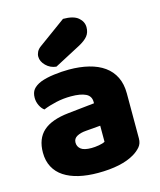

<svg xmlns="http://www.w3.org/2000/svg" viewBox="-114 -826 771 924"><g transform="rotate(-15 272.0 -364.0)"><path d="M260 -108Q277 -108 297.5 -111.5Q318 -115 328 -121V-201L256 -195Q228 -193 210 -183Q192 -173 192 -153Q192 -133 207.5 -120.5Q223 -108 260 -108ZM252 -501Q306 -501 350.5 -490Q395 -479 426.5 -456.5Q458 -434 475 -399.5Q492 -365 492 -318V-94Q492 -68 477.5 -51.5Q463 -35 443 -23Q378 16 260 16Q207 16 164.5 6Q122 -4 91.5 -24Q61 -44 44.5 -75Q28 -106 28 -147Q28 -216 69 -253Q110 -290 196 -299L327 -313V-320Q327 -349 301.5 -361.5Q276 -374 228 -374Q190 -374 154 -366Q118 -358 89 -346Q76 -355 67 -373.5Q58 -392 58 -412Q58 -438 70.5 -453.5Q83 -469 109 -480Q138 -491 177.5 -496Q217 -501 252 -501ZM288 -744Q340 -744 363.5 -724Q387 -704 387 -676Q387 -650 373 -632.5Q359 -615 327 -598L198 -530Q168 -533 147 -554Q126 -575 126 -599Q126 -611 132 -623Q138 -635 152 -645Z"/></g></svg>

Font: Baloo Tammudu
Style: Regular
Weight: 400
Designer: Omkar Shende and Ek Type
Foundry: Ek Type
Version: Version 1.443;PS 1.000;hotconv 16.6.51;makeotf.lib2.5.65220;